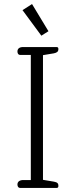

<svg xmlns="http://www.w3.org/2000/svg" viewBox="-20 -927 374 947"><path d="M184 -751 219 -773 138 -907 91 -877ZM79 0H259C267 0 268 -5 268 -11C268 -21 264 -28 246 -31L192 -40V-655L246 -664C262 -667 268 -674 268 -684C268 -690 267 -695 259 -695H94C76 -695 66 -687 66 -673C66 -663 71 -656 79 -656H132V-39H95C77 -39 66 -31 66 -17C66 -7 71 0 79 0Z"/></svg>

Font: Maitree Light
Style: Regular
Weight: 300
Designer: CadsonDemak Team
Foundry: CadsonDemak
Version: Version 1.000;PS 001.000;hotconv 1.0.88;makeotf.lib2.5.64775